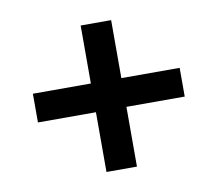

<svg xmlns="http://www.w3.org/2000/svg" viewBox="-61 -672 707 624"><g transform="rotate(-10 293.0 -360.5)"><path d="M242.2 -118.2V-315.4H50.8V-410.2H242.2V-601.6H342.8V-410.2H535.2V-315.4H342.8V-118.2Z"/></g></svg>

Font: Min Sans Bold
Style: Regular
Weight: 700
Designer: Jinseong-Kim, NotoSansCJK, Nunito
Foundry: Jinseong-Kim
Version: Version 1.400;Glyphs 3.1.2 (3151)